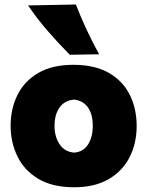

<svg xmlns="http://www.w3.org/2000/svg" viewBox="-20 -796 638 831"><path d="M301.5 14.5Q205.5 14.5 144.5 -22.8Q83.5 -60 54.8 -120.5Q26 -181 26 -251Q26 -326 56 -385.8Q86 -445.5 146.2 -480.5Q206.5 -515.5 297.5 -515.5Q391 -515.5 451.8 -480.2Q512.5 -445 542 -385Q571.5 -325 571.5 -251Q571.5 -175 540.5 -114.8Q509.5 -54.5 449.2 -20Q389 14.5 301.5 14.5ZM301 -135.5Q340.5 -138.5 361 -170.5Q381.5 -202.5 381.5 -251Q381.5 -301 361 -330.5Q340.5 -360 301 -365Q259.5 -361.5 237.8 -330.8Q216 -300 216 -251Q216 -204 238.2 -171.2Q260.5 -138.5 301 -135.5ZM282 -559Q231.5 -610 185.2 -663.5Q139 -717 101.5 -772.5L308.5 -776.5Q349.5 -669.5 409 -561Z"/></svg>

Font: Commissioner Flair ExtraBold
Style: Regular
Weight: 800
Designer: Kostas Bartsokas
Foundry: Kostas Bartsokas
Version: Version 1.000; ttfautohint (v1.8.3)